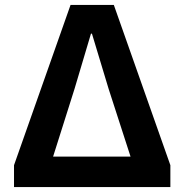

<svg xmlns="http://www.w3.org/2000/svg" viewBox="-20 -761 750 781"><path d="M37 0H673V-89L443 -741H267L37 -89ZM196 -124 283 -399 350 -624H354L422 -399L511 -124Z"/></svg>

Font: Noto Sans JP
Style: Bold
Weight: 700
Designer: Ryoko NISHIZUKA  (kana, bopomofo & ideographs); Paul D. Hunt (Latin, Greek & Cyrillic); Sandoll Communications , Soo-you
Foundry: Adobe
Version: Version 2.002;hotconv 1.0.116;makeotfexe 2.5.65601